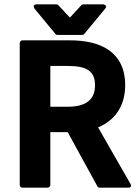

<svg xmlns="http://www.w3.org/2000/svg" viewBox="-20 -853 639 885"><path d="M358 -692C362 -692 366 -693 368 -696L464 -812C480 -831 454 -833 454 -833H364C361 -833 357 -832 355 -829L302 -772L249 -829C247 -831 244 -833 240 -833H150C125 -833 140 -812 140 -812L236 -696C238 -693 242 -692 246 -692ZM212 -549H292C379 -549 418 -526 418 -460C418 -394 377 -361 292 -361H212ZM570 12C593 12 581 -6 581 -6L432 -266C506 -296 557 -361 557 -460C557 -615 442 -667 304 -667H83C78 -667 71 -662 71 -654V0C71 5 75 12 83 12H199C204 12 212 8 212 0V-244H292L429 6C431 10 435 12 440 12Z"/></svg>

Font: Falling Sky
Style: Bd
Weight: 700
Designer: Paul D. Hunt
Foundry: Adobe Systems Incorporated
Version: Version 1.02